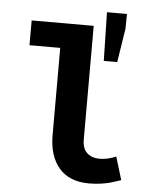

<svg xmlns="http://www.w3.org/2000/svg" viewBox="-56 -838 711 897"><g transform="rotate(5 300.0 -390.0)"><path d="M414.1 -564 409.2 -792H502.9L502 -722.2L477.1 -564ZM395 12.2Q302.7 12.2 254.4 -43.7Q206.1 -99.6 206.1 -198.2V-606.9H62V-723.1H353V-190.9Q353 -147 375.7 -127Q398.4 -106.9 433.1 -106.9Q471.2 -106.9 511.2 -124L543.9 -16.1Q512.2 -5.4 494.9 -0.5Q477.5 4.4 450.9 8.3Q424.3 12.2 395 12.2Z"/></g></svg>

Font: Office Code Pro Bold
Style: Regular
Weight: 700
Designer: Nathan Rutzky & Paul D. Hunt
Foundry: Adobe Systems Incorporated
Version: Version 1.004;PS 001.004;hotconv 1.0.70;makeotf.lib2.5.58329